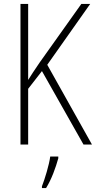

<svg xmlns="http://www.w3.org/2000/svg" viewBox="-20 -734 487 975"><path d="M447 0 220 -405 438 -714H393L181 -416C155 -377 134 -347 123 -328V-714H84V0H123V-283L193 -373L404 0ZM276 70V61H235C230 102 207 177 193 212V221H214C242 176 263 117 276 70Z"/></svg>

Font: Noto Sans Devanagari Condensed ExtraLight
Style: Regular
Weight: 200
Width: 3
Designer: Jelle Bosma - Monotype Design Team
Foundry: Monotype Imaging Inc.
Version: Version 2.004